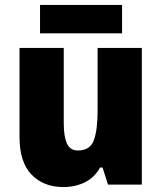

<svg xmlns="http://www.w3.org/2000/svg" viewBox="-20 -747 654 777"><path d="M554 -553V0H417L395 -69H385Q362 -28 323 -9Q284 10 236 10Q157 10 108 -40Q59 -90 59 -193V-553H238V-249Q238 -194 251 -166Q264 -138 295 -138Q345 -138 360 -180Q375 -222 375 -299V-553ZM474 -727V-612H142V-727Z"/></svg>

Font: Noto Sans Hebrew SemiCondensed Black
Style: Regular
Weight: 900
Width: 4
Designer: Ben Nathan
Foundry: Google LLC
Version: Version 3.001; ttfautohint (v1.8.4.7-5d5b)